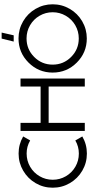

<svg xmlns="http://www.w3.org/2000/svg" viewBox="624 -1700 1101 2390"><g transform="rotate(-90 1175.0 -504.5)"><path d="M459 -824Q344 -824 246 -767Q148 -710 91 -612.5Q34 -515 34 -399.5Q34 -284 91 -186Q148 -88 246 -31Q344 26 459 26Q574 26 672 -31L622 -118Q547 -74 459 -74Q370 -74 295 -117.5Q220 -161 176.5 -236Q133 -311 133 -399Q133 -487 176.5 -562Q220 -637 295 -680.5Q370 -724 459 -724Q547 -724 622 -680L672 -767Q574 -824 459 -824Z M741 -800V-550V-450V0H841V-450H1293V0H1393V-800H1293V-550H841V-800Z M1892 -825Q1716 -825 1591.5 -700.5Q1467 -576 1467 -400Q1467 -224 1591.5 -99.5Q1716 25 1892 25Q2007 25 2105 -32Q2203 -89 2260 -187Q2317 -285 2317 -400Q2317 -515 2260 -613Q2203 -711 2105 -768Q2007 -825 1892 -825ZM1892 -725Q1981 -725 2056 -681.5Q2131 -638 2174.5 -563Q2218 -488 2218 -400Q2218 -312 2174.5 -237Q2131 -162 2056 -118.5Q1981 -75 1892 -75Q1757 -75 1661.5 -170Q1566 -265 1566 -400Q1566 -535 1661.5 -630Q1757 -725 1892 -725ZM1965 -1035 1931 -885H1853L1890 -1035Z"/></g></svg>

Font: Serreria Sobria
Style: Medium
Weight: 500
Version: Version 001.000